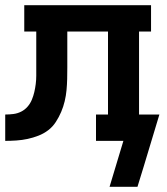

<svg xmlns="http://www.w3.org/2000/svg" viewBox="-20 -540 640 736"><path d="M400 176 453 0H348V-101H394V-419H238V-281Q238 -259 237.5 -237.5Q237 -216 235 -194.5Q233 -173 228 -152Q223 -131 214.5 -111Q206 -91 194 -72.5Q182 -54 165 -41Q148 -28 127.5 -20Q107 -12 86 -7.5Q65 -3 43.5 -1.5Q22 0 0 0V-101Q16 -101 31.5 -103Q47 -105 61 -112Q75 -119 85.5 -131Q96 -143 102 -157.5Q108 -172 111.5 -187Q115 -202 117 -218Q119 -234 119 -249.5Q119 -265 119 -281V-419H73V-520H559V-419H513V-101H591L531 98L507 176Z"/></svg>

Font: Iosevka Etoile
Style: Bold
Weight: 700
Designer: Belleve Invis
Foundry: Belleve Invis
Version: Version 28.1.0; ttfautohint (v1.8.4)